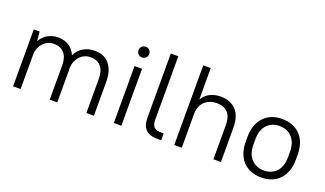

<svg xmlns="http://www.w3.org/2000/svg" viewBox="-70 -1139 2681 1585"><g transform="rotate(20 1270.5 -346.5)"><path d="M85 -500H136L144 -418Q168 -461 208.5 -484Q249 -507 299 -507Q353 -507 393 -482Q433 -457 454 -407Q477 -455 520.5 -481Q564 -507 621 -507Q660 -507 692 -494Q724 -481 747 -454.5Q770 -428 782.5 -389.5Q795 -351 795 -300V0H729V-300Q729 -372 696 -408.5Q663 -445 606 -445Q579 -445 555.5 -435Q532 -425 514 -406.5Q496 -388 485 -362.5Q474 -337 473 -306V-300V0H407V-300Q407 -372 374 -408.5Q341 -445 284 -445Q257 -445 233.5 -435Q210 -425 192 -406.5Q174 -388 163 -362.5Q152 -337 151 -306V0H85Z M970 -500H1036V0H970ZM1003 -588Q983 -588 969.5 -601.5Q956 -615 956 -635Q956 -655 969.5 -668.5Q983 -682 1003 -682Q1023 -682 1036.5 -668.5Q1050 -655 1050 -635Q1050 -615 1036.5 -601.5Q1023 -588 1003 -588Z M1346 0Q1283 0 1249.5 -33.5Q1216 -67 1216 -132V-700H1282V-140Q1282 -60 1354 -60H1386V0H1346Z M1501 -700H1567V-424Q1591 -464 1631.5 -485.5Q1672 -507 1726 -507Q1812 -507 1861.5 -455Q1911 -403 1911 -300V0H1845V-300Q1845 -373 1811 -409Q1777 -445 1716 -445Q1650 -445 1609.5 -406.5Q1569 -368 1567 -306V0H1501Z M2266 7Q2216 7 2175.5 -9Q2135 -25 2106 -55Q2077 -85 2061.5 -128.5Q2046 -172 2046 -228V-272Q2046 -327 2062 -370.5Q2078 -414 2106.5 -444.5Q2135 -475 2175.5 -491Q2216 -507 2266 -507Q2316 -507 2356.5 -491Q2397 -475 2426 -445Q2455 -415 2470.5 -371Q2486 -327 2486 -272V-228Q2486 -173 2470 -129.5Q2454 -86 2425.5 -55.5Q2397 -25 2356 -9Q2315 7 2266 7ZM2266 -55Q2334 -55 2376 -99.5Q2418 -144 2418 -228V-272Q2418 -355 2375.5 -400Q2333 -445 2266 -445Q2198 -445 2156 -400.5Q2114 -356 2114 -272V-228Q2114 -145 2156.5 -100Q2199 -55 2266 -55Z"/></g></svg>

Font: PT Root UI Web
Style: Regular
Weight: 400
Designer: Vitaly Kuzmin
Foundry: ParaType Ltd.
Version: Version 1.000W